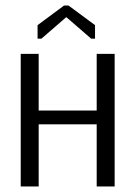

<svg xmlns="http://www.w3.org/2000/svg" viewBox="-20 -675 490 695"><path d="M228 -655 324 -584V-535H310L220 -613L130 -535H116V-584L212 -655ZM55 0V-480H120V-275H330V-480H395V0H330V-225H120V0Z"/></svg>

Font: Glametrix
Style: Regular
Weight: 500
Designer: gluk
Foundry: gluk
Version: Version 0.40